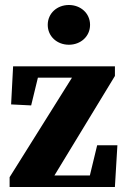

<svg xmlns="http://www.w3.org/2000/svg" viewBox="-20 -749 504 769"><path d="M18.5 0H440.2L450.2 -167.3H369.2L332.9 -17.3L369.9 -46.3H168.4L182.6 -20.9L440.3 -444.8V-483.4H32.5L24.5 -330.8L104.8 -326.8L138.8 -466.8L101.8 -437.8H298.2L284.1 -463.2L18.5 -39.3V0ZM255.9 -569.8C303 -569.8 340.7 -603 340.7 -649.4C340.7 -695.8 303 -729 255.9 -729C208.8 -729 171.2 -695.8 171.2 -649.4C171.2 -603 208.8 -569.8 255.9 -569.8Z"/></svg>

Font: Source Serif Variable
Style: Regular
Weight: 389
Designer: Frank Grießhammer
Foundry: Adobe Systems Incorporated
Version: Version 3.001;hotconv 1.0.111;makeotfexe 2.5.65597